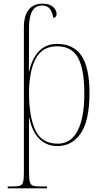

<svg xmlns="http://www.w3.org/2000/svg" viewBox="-20 -785 566 1045"><path d="M22 240V230H43Q73 230 87.5 226Q102 222 106 205.5Q110 189 110 153V-636Q110 -699 136 -732Q162 -765 212 -765Q251 -765 269.5 -747Q288 -729 288 -709Q288 -689 270 -688Q264 -724 249 -739.5Q234 -755 209 -755Q139 -755 138 -639V-536Q138 -501 137.5 -466.5Q137 -432 137 -397H139Q153 -464 191 -505Q229 -546 290 -546Q380 -546 423.5 -481.5Q467 -417 467 -279Q467 -130 420 -60Q373 10 292 10Q233 10 193.5 -30Q154 -70 140 -142H138Q138 -116 138 -75.5Q138 -35 138 13V153Q138 189 142.5 205.5Q147 222 161 226Q175 230 205 230H236V240ZM294 -3Q366 -3 402.5 -73.5Q439 -144 439 -276Q439 -407 405 -470Q371 -533 291 -533Q209 -533 173.5 -464Q138 -395 138 -278Q138 -150 172.5 -76.5Q207 -3 294 -3Z"/></svg>

Font: Noto Serif Display SemiCondensed Thin
Style: Regular
Weight: 100
Width: 4
Designer: Monotype Design Team
Foundry: Monotype Imaging Inc.
Version: Version 2.009